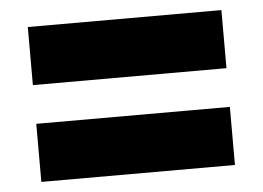

<svg xmlns="http://www.w3.org/2000/svg" viewBox="-38 -547 676 494"><g transform="rotate(-5 300.0 -300.0)"><path d="M550 -100V-250H50V-100ZM550 -350V-500H50V-350Z"/></g></svg>

Font: Millimetre
Style: Bold
Weight: 800
Designer: Jérémy Landes
Version: Version 1.0